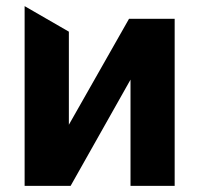

<svg xmlns="http://www.w3.org/2000/svg" viewBox="-20 -607 651 627"><path d="M210.6 0 406.2 -346.9V0H550.4V-545.5H401.3L204.9 -199.6V-503.6L60.4 -587V0Z"/></svg>

Font: Inter-Hewn
Style: Bold
Weight: 700
Designer: Rasmus Andersson
Foundry: rsms
Version: Version 3.012;git-f93a4a705